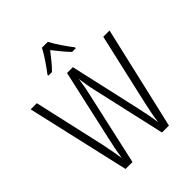

<svg xmlns="http://www.w3.org/2000/svg" viewBox="-254 -1101 1255 1255"><g transform="rotate(-45 374.0 -473.5)"><path d="M401 -947H347C325 -903 279 -837 248 -797V-788H281C310 -816 345 -861 374 -898C404 -860 437 -818 467 -788H501V-797C474 -830 425 -901 401 -947ZM739 -714H681L568 -217C557 -167 547 -119 540 -66C532 -121 524 -164 512 -216L400 -714H346L235 -217C225 -176 214 -118 206 -68C201 -103 192 -153 179 -217L67 -714H10L173 0H237L352 -516C362 -557 367 -594 373 -632C379 -585 386 -548 394 -513L510 0H574Z"/></g></svg>

Font: Noto Sans Thai Looped Condensed Light
Style: Regular
Weight: 300
Width: 3
Designer: Sasikarn Vongin, Ben Mitchell
Foundry: The Fontpad Ltd
Version: Version 1.001